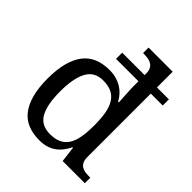

<svg xmlns="http://www.w3.org/2000/svg" viewBox="-211 -893 1035 1035"><g transform="rotate(45 307.0 -375.0)"><path d="M506 -640H597V-593H506V-110Q506 -88 512.5 -74.5Q519 -61 530.5 -53.5Q542 -46 556.5 -44Q571 -42 588 -42H596V0H427L416 -90H412Q401 -67 386.5 -48.5Q372 -30 353.5 -17Q335 -4 311.5 3Q288 10 259 10Q209 10 171 -5.5Q133 -21 107.5 -54Q82 -87 68.5 -137.5Q55 -188 55 -257Q55 -327 68.5 -377.5Q82 -428 107.5 -461Q133 -494 171 -510Q209 -526 259 -526Q288 -526 311 -519.5Q334 -513 353 -501.5Q372 -490 386.5 -474Q401 -458 412 -438H418Q417 -462 415 -484Q414 -503 413 -522Q412 -541 412 -551V-593H241V-640H412V-650Q412 -672 405.5 -685Q399 -698 387.5 -705.5Q376 -713 361.5 -715.5Q347 -718 330 -718H322V-760H506ZM276 -54Q315 -54 341 -66.5Q367 -79 383 -104Q399 -129 405.5 -167.5Q412 -206 412 -257Q412 -307 405.5 -345Q399 -383 383 -409.5Q367 -436 340.5 -449Q314 -462 275 -462Q209 -462 180.5 -409Q152 -356 152 -256Q152 -155 180.5 -104.5Q209 -54 276 -54Z"/></g></svg>

Font: MM Taunggyi
Style: Regular
Weight: 400
Designer: Khon Soe Zaw Thu
Version: Version 1.00 July 18, 2016, initial release